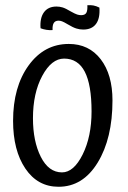

<svg xmlns="http://www.w3.org/2000/svg" viewBox="-20 -704 489 734"><path d="M30 -242Q30 -372 89.5 -454Q149 -536 243 -536Q320 -536 365 -477.5Q410 -419 410 -320Q410 -175 353.5 -82.5Q297 10 204 10Q124 10 77 -59.5Q30 -129 30 -242ZM330 -278Q330 -380 304 -430Q278 -480 225 -480Q177 -480 141.5 -414Q106 -348 106 -252Q106 -164 136 -104.5Q166 -45 217 -45Q262 -45 296 -113.5Q330 -182 330 -278ZM251 -660Q267 -651 275 -648.5Q283 -646 290 -646Q305 -646 310 -655Q315 -664 314 -684Q327 -685 337.5 -683Q348 -681 360 -675Q363 -634 347 -612.5Q331 -591 298 -591Q285 -591 272 -595Q259 -599 239 -611Q224 -620 217 -622.5Q210 -625 204 -625Q191 -625 185.5 -616Q180 -607 181 -589Q170 -588 157.5 -590Q145 -592 135 -596Q132 -635 148 -657Q164 -679 196 -679Q208 -679 219.5 -675.5Q231 -672 251 -660Z"/></svg>

Font: Atma
Style: Regular
Weight: 400
Designer: Gregori Vincens, Jeremie Hornus, Riccardo Olocco, Yoann Minet.
Foundry: black foundry
Version: Version 1.102;PS 1.100;hotconv 1.0.86;makeotf.lib2.5.63406